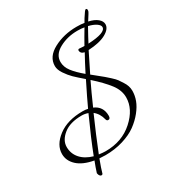

<svg xmlns="http://www.w3.org/2000/svg" viewBox="-220 -943 1084 1194"><g transform="rotate(-30 322.0 -346.0)"><path d="M559 -744Q600 -735 622 -716.5Q644 -698 644 -676Q644 -643 599 -618Q554 -593 473 -589Q436 -516 405 -452Q411 -447 439.5 -424Q468 -401 477 -393.5Q486 -386 508.5 -365.5Q531 -345 539.5 -333Q548 -321 560 -302Q582 -269 582 -234.5Q582 -200 569.5 -166.5Q557 -133 529 -98Q501 -63 462 -34.5Q423 -6 364 12Q305 30 237 30Q222 30 194 28Q172 86 162 122Q158 126 152.5 126Q147 126 141.5 119.5Q136 113 134 100Q145 65 161 24Q84 10 45 -26.5Q6 -63 6 -111Q6 -176 73 -227Q140 -278 250 -278Q271 -278 287 -274Q313 -331 368 -441Q326 -477 304 -498.5Q282 -520 261.5 -550.5Q241 -581 241 -607Q241 -674 314.5 -713Q388 -752 480 -752Q514 -752 535 -748Q545 -768 573 -808Q580 -818 585 -818Q593 -818 593 -807Q593 -796 584 -783.5Q575 -771 559 -744ZM377 -173Q377 -151 362 -151Q351 -151 348 -163Q337 -209 304 -235Q249 -111 203 5Q233 9 251 9Q369 9 448.5 -62.5Q528 -134 528 -218Q528 -269 492 -316Q456 -363 390 -422Q358 -356 318 -265Q377 -240 377 -173ZM170 -1Q210 -105 276 -250Q254 -258 231 -258Q147 -258 100 -220Q53 -182 53 -134.5Q53 -87 83.5 -52Q114 -17 170 -1ZM426 -626 455 -624H463Q488 -669 521 -724Q501 -728 472 -728Q400 -728 342 -696.5Q284 -665 284 -612Q284 -576 309 -543Q334 -510 382 -470Q416 -537 445 -589Q417 -595 417 -619Q419 -626 426 -626ZM619 -670Q619 -684 598.5 -698Q578 -712 544 -720Q505 -650 492 -624Q619 -630 619 -670Z"/></g></svg>

Font: Mrs Saint Delafield
Style: Regular
Weight: 400
Designer: Alejandro Paul
Foundry: Alejandro Paul
Version: Version 1.000